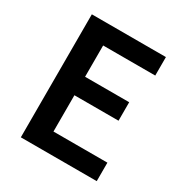

<svg xmlns="http://www.w3.org/2000/svg" viewBox="-171 -869 951 999"><g transform="rotate(30 304.0 -369.5)"><path d="M94 0V-739H539V-628H226V-440H491V-329H226V-111H550V0Z"/></g></svg>

Font: Noto Sans HK SemiBold
Style: Regular
Weight: 600
Version: Version 2.004-H2;hotconv 1.0.118;makeotfexe 2.5.65603